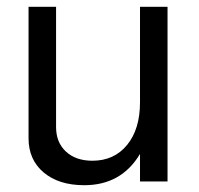

<svg xmlns="http://www.w3.org/2000/svg" viewBox="-20 -534 586 565"><path d="M473 0H392V-81Q337 11 228 11Q153 11 108.5 -26.5Q64 -64 64 -127V-514H145V-160Q145 -115 174 -88Q203 -61 252 -61Q316 -61 354 -107.5Q392 -154 392 -233V-514H473Z"/></svg>

Font: Almarai
Style: Regular
Weight: 400
Designer: Boutros International 2019
Foundry: Created by Boutros International 2019
Version: Version 1.10